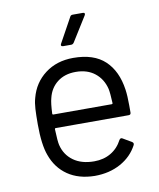

<svg xmlns="http://www.w3.org/2000/svg" viewBox="-81 -764 694 837"><g transform="rotate(-10 266.5 -345.5)"><path d="M472 -268V-236Q472 -226 462 -226H139Q135 -226 135 -222Q137 -167 141 -151Q152 -106 188 -80Q224 -54 280 -54Q322 -54 354 -73Q386 -92 404 -127Q410 -136 418 -131L457 -108Q465 -103 461 -94Q436 -46 386 -18.5Q336 9 271 9Q200 8 152 -25Q104 -58 83 -117Q65 -165 65 -255Q65 -297 66.5 -323.5Q68 -350 74 -371Q91 -436 142.5 -475Q194 -514 267 -514Q358 -514 407 -468Q456 -422 468 -338Q472 -310 472 -268ZM143 -358Q137 -337 135 -290Q135 -286 139 -286H398Q402 -286 402 -290Q400 -335 396 -354Q385 -399 351.5 -425.5Q318 -452 267 -452Q218 -452 185.5 -426.5Q153 -401 143 -358ZM226 -584 286 -693Q289 -700 298 -700H343Q349 -700 350.5 -696.5Q352 -693 349 -688L281 -579Q276 -572 269 -572H233Q227 -572 225 -575.5Q223 -579 226 -584Z"/></g></svg>

Font: Barlow
Style: Regular
Weight: 400
Designer: Jeremy Tribby
Foundry: Tribby Type
Version: Version 1.408;December 10, 2018;FontCreator 11.5.0.2430 64-b